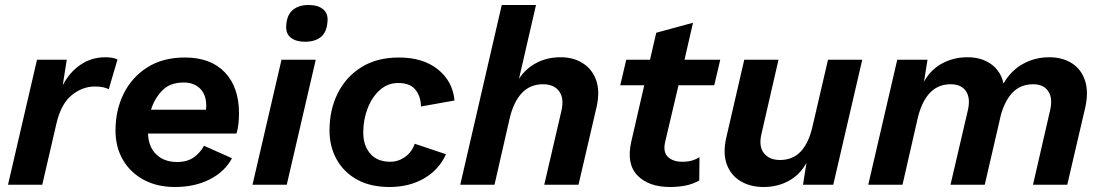

<svg xmlns="http://www.w3.org/2000/svg" viewBox="-20 -739 4414 768"><path d="M12 0 128 -500H247L231 -398Q258 -450 302 -480Q346 -510 401 -510Q432 -510 450 -501L415 -382Q406 -387 392.5 -390Q379 -393 360 -393Q309 -393 266.5 -358Q224 -323 206 -246L149 0Z M680 9Q608 9 554.5 -20Q501 -49 471.5 -100Q442 -151 442 -217Q442 -299 475 -365Q508 -431 570 -470Q632 -509 719 -509Q823 -509 879.5 -449.5Q936 -390 936 -286Q936 -266 934 -245.5Q932 -225 926 -205H572Q574 -151 605.5 -121Q637 -91 688 -91Q729 -91 755 -109.5Q781 -128 796 -156L908 -106Q879 -52 819 -21.5Q759 9 680 9ZM715 -409Q660 -409 629 -377Q598 -345 584 -300H804Q805 -307 805 -316Q805 -360 780.5 -384.5Q756 -409 715 -409Z M1200 -572Q1164 -572 1143 -588.5Q1122 -605 1125 -639Q1128 -680 1151.5 -699.5Q1175 -719 1214 -719Q1252 -719 1272.5 -702Q1293 -685 1290 -653Q1287 -610 1263.5 -591Q1240 -572 1200 -572ZM1243 -500 1127 0H990L1106 -500Z M1538 9Q1462 9 1408.5 -20.5Q1355 -50 1326.5 -101.5Q1298 -153 1298 -217Q1298 -300 1331 -366Q1364 -432 1426 -470.5Q1488 -509 1576 -509Q1672 -509 1731.5 -461.5Q1791 -414 1798 -337L1664 -313Q1663 -354 1641.5 -380.5Q1620 -407 1573 -407Q1531 -407 1499.5 -379Q1468 -351 1450.5 -305.5Q1433 -260 1433 -209Q1433 -157 1461 -124.5Q1489 -92 1541 -92Q1573 -92 1600 -111Q1627 -130 1639 -164L1764 -122Q1736 -60 1676.5 -25.5Q1617 9 1538 9Z M1821 0 1987 -719H2124L2056 -424Q2082 -464 2125 -487Q2168 -510 2223 -510Q2274 -510 2311.5 -486Q2349 -462 2364.5 -418.5Q2380 -375 2367 -314L2294 0H2157L2226 -297Q2237 -346 2216.5 -374Q2196 -402 2152 -402Q2101 -402 2068 -367.5Q2035 -333 2019 -267L1958 0Z M2660 9Q2575 9 2530 -37Q2485 -83 2505 -172L2557 -398H2461L2485 -500H2580L2605 -608L2752 -648L2718 -500H2861L2837 -398H2694L2641 -173Q2631 -131 2651.5 -111.5Q2672 -92 2709 -92Q2732 -92 2748.5 -97Q2765 -102 2778 -110L2777 -17Q2750 -2 2721 3.5Q2692 9 2660 9Z M3035 9Q2981 9 2942 -14.5Q2903 -38 2887 -82Q2871 -126 2885 -188L2957 -500H3094L3026 -204Q3014 -154 3035.5 -126.5Q3057 -99 3100 -99Q3151 -99 3183 -133Q3215 -167 3230 -233L3292 -500H3429L3313 0H3192L3206 -88Q3180 -40 3135 -15.5Q3090 9 3035 9Z M3453 0 3569 -500H3690L3676 -412Q3702 -460 3748 -485Q3794 -510 3850 -510Q3906 -510 3944.5 -482.5Q3983 -455 3994 -405Q4024 -457 4072 -483.5Q4120 -510 4177 -510Q4230 -510 4267.5 -486Q4305 -462 4320 -417Q4335 -372 4321 -309L4249 0H4112L4180 -296Q4192 -346 4173 -374Q4154 -402 4113 -402Q4064 -402 4032.5 -371Q4001 -340 3984 -281L3919 0H3782L3851 -296Q3863 -346 3844 -374Q3825 -402 3783 -402Q3732 -402 3699.5 -367.5Q3667 -333 3651 -267L3590 0Z"/></svg>

Font: Work Sans SemiBold
Style: Italic
Weight: 600
Italic angle: -13°
Designer: Wei Huang
Foundry: Wei Huang
Version: Version 2.012; ttfautohint (v1.8.3)